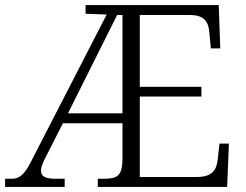

<svg xmlns="http://www.w3.org/2000/svg" viewBox="-22 -734 967 754"><path d="M-2 0H232V-32H196C158 -32 139 -40 139 -64C139 -77 146 -96 159 -120L225 -250H459V-109C458 -41 437 -32 384 -32H362V0H870L877 -170H840L833 -108C828 -63 809 -39 750 -39H527V-355H769V-393H527V-675H729C776 -674 797 -651 800 -607L806 -544H843L837 -714H314V-680L397 -677L96 -92C73 -47 52 -32 25 -32H-2ZM245 -289 438 -675H459V-289Z"/></svg>

Font: Noto Serif Bengali Light
Style: Regular
Weight: 300
Designer: Juan Bruce, Universal Thirst, Indian Type Foundry and the Monotype Design Team.
Foundry: Monotype Imaging Inc.
Version: Version 2.003